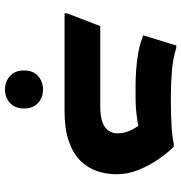

<svg xmlns="http://www.w3.org/2000/svg" viewBox="3 -508 754 800"><g transform="rotate(90 380.0 -108.0)"><path d="M35.6 -10.8 88.8 -148.7H422.1Q464.6 -148.7 489.1 -157.8Q513.7 -166.8 524.6 -183.4Q535.6 -199.9 535.6 -220.7Q535.6 -250.3 521.9 -277.9Q508.3 -305.4 490.7 -323.8L563.5 -319.3Q521.6 -309.8 491.6 -304.8Q461.7 -299.9 435.8 -297.8Q410 -295.8 379.6 -295.8H340.8Q311.3 -295.8 273.7 -298.1Q236.2 -300.4 198.4 -307.4Q160.6 -314.4 127.2 -327.8L169.6 -465.4H180.4Q223.2 -451.5 276 -447.3Q328.8 -443 378.4 -443H410.4Q457.8 -443 503.5 -445.7Q549.2 -448.4 579.2 -455H591.2Q616.9 -429.6 643.1 -391.7Q669.3 -353.7 687.7 -309Q706 -264.2 706 -216.9Q706 -173.7 692.6 -134.7Q679.2 -95.7 649 -65.4Q618.7 -35.1 568.1 -17.6Q517.5 0 443.8 0H35.6ZM273.5 168.7Q273.5 131 296.7 110.4Q319.9 89.8 353.1 89.8Q386.2 89.8 409.1 110.4Q431.9 131 431.9 168.7Q431.9 206.3 409.2 227.3Q386.4 248.2 352.7 248.2Q319.9 248.2 296.7 227.3Q273.5 206.3 273.5 168.7Z"/></g></svg>

Font: Kufam
Style: Italic
Weight: 400
Italic angle: -11°
Designer: Artur Schmal
Foundry: Original Type
Version: Version 1.301; ttfautohint (v1.8.3)